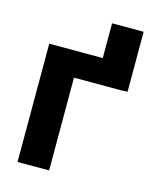

<svg xmlns="http://www.w3.org/2000/svg" viewBox="-105 -756 671 828"><g transform="rotate(15 230.5 -341.5)"><path d="M433 -415V-683H292V-528H53V0H194V-414H413V-415Z"/></g></svg>

Font: Asimov
Style: Regular
Weight: 500
Designer: Google
Version: Version 2.000980; 2014